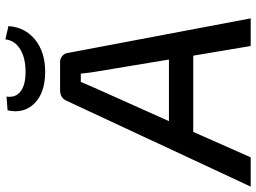

<svg xmlns="http://www.w3.org/2000/svg" viewBox="-168 -792 928 695"><g transform="rotate(-90 295.5 -444.0)"><path d="M501 -888 549 -877Q545 -817 500 -780.5Q455 -744 384 -744Q308 -744 269.5 -782.5Q231 -821 244 -880L294 -884Q289 -851 312.5 -833Q336 -815 383 -815Q434 -815 465.5 -834.5Q497 -854 501 -888ZM442 -208H166L74 0H-32L278 -665Q288 -690 317 -690H419Q432 -690 441.5 -681.5Q451 -673 452 -661L577 0H477ZM428 -296 385 -555Q381 -575 377 -615H347L321 -555L205 -296Z"/></g></svg>

Font: Exo 2.0 Medium
Style: Italic
Weight: 500
Italic angle: -8°
Designer: Natanael Gama
Version: Version 1.001;PS 001.001;hotconv 1.0.70;makeotf.lib2.5.58329